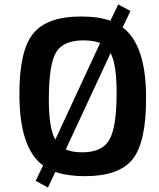

<svg xmlns="http://www.w3.org/2000/svg" viewBox="-20 -777 712 861"><path d="M530 -654Q635 -576 635 -340Q636 -139 574 -62Q513 13 361 13Q283 13 228 -6L195 64L140 34L173 -35Q68 -112 67 -350Q66 -547 127 -624Q188 -703 344 -703Q421 -703 475 -684L510 -757L565 -728ZM429 -584Q399 -596 354 -596Q264 -596 232 -543Q200 -491 199 -340Q198 -203 228 -151ZM275 -107Q303 -94 349 -94Q437 -94 469 -148Q502 -202 503 -350Q504 -487 476 -539Z"/></svg>

Font: Taylor Sans Upright Semi Bold
Style: Regular
Weight: 600
Italic angle: -8°
Designer: Natanael Gama
Version: Version 1.001 September 8, 2015